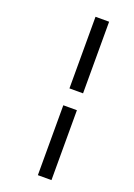

<svg xmlns="http://www.w3.org/2000/svg" viewBox="-171 -827 730 1048"><g transform="rotate(20 193.5 -303.0)"><path d="M193 -347V-763H272V-347ZM193 157V-249H272V157Z"/></g></svg>

Font: Libre Bodoni
Style: Bold Italic
Weight: 700
Italic angle: -13°
Version: Version 2.005;gftools[0.9.23]